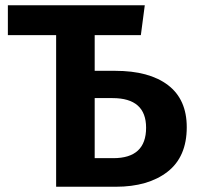

<svg xmlns="http://www.w3.org/2000/svg" viewBox="-20 -712 752 732"><path d="M341 -109H412Q537 -109 537 -225Q537 -338 409 -338H341ZM341 -442H419Q549 -442 620.5 -387.5Q692 -333 692 -227Q692 -114 618.5 -57Q545 0 421 0H194V-578H10V-692H532L517 -578H341Z"/></svg>

Font: FiraSans
Style: Regular
Weight: 600
Designer: Carrois Corporate & Edenspiekermann AG
Foundry: Carrois Corporate GbR & Edenspiekermann AG
Version: Version 3.106;PS 003.106;hotconv 1.0.70;makeotf.lib2.5.58329